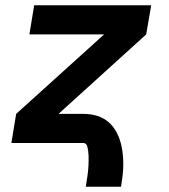

<svg xmlns="http://www.w3.org/2000/svg" viewBox="-20 -540 640 725"><path d="M304 165Q307 145 310 125.5Q313 106 314 86.5Q315 67 314.5 48Q314 29 309 11Q307 6 303.5 3Q300 0 295 0H23L41 -110L373 -410H91L109 -520H551L532 -410L201 -110H295Q318 -110 340 -104.5Q362 -99 380 -86.5Q398 -74 410.5 -56Q423 -38 430.5 -17.5Q438 3 441.5 25.5Q445 48 445.5 71.5Q446 95 443.5 118Q441 141 437 165Z"/></svg>

Font: Iosevka SS04 XBd Ex
Style: Italic
Weight: 800
Width: 7
Italic angle: -9°
Monospace: yes
Designer: Belleve Invis
Foundry: Belleve Invis
Version: Version 19.0.0; ttfautohint (v1.8.4)